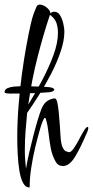

<svg xmlns="http://www.w3.org/2000/svg" viewBox="-23 -773 404 835"><path d="M104 42Q87 42 76.5 21Q66 0 61 -32.5Q56 -65 54 -102.5Q52 -140 52 -173Q52 -240 57.5 -311Q63 -382 72 -448.5Q81 -515 91 -570Q101 -625 109.5 -662.5Q118 -700 123 -712Q130 -729 134.5 -741Q139 -753 149 -753Q165 -753 180.5 -740Q196 -727 196 -716V-714Q202 -722 213 -722Q229 -722 238.5 -706Q248 -690 252.5 -669.5Q257 -649 257 -636Q257 -597 241 -549.5Q225 -502 200 -453.5Q175 -405 147 -360.5Q119 -316 95 -282Q91 -242 88 -201Q85 -160 85 -119Q85 -97 86.5 -77Q88 -57 90 -39Q95 -70 104 -109Q113 -148 123 -186.5Q133 -225 142.5 -256Q152 -287 158 -301Q168 -325 184.5 -335Q201 -345 216 -345Q222 -345 226 -328Q230 -311 232.5 -285Q235 -259 237 -231.5Q239 -204 240 -184Q242 -148 249 -133Q256 -118 264 -115Q272 -112 277 -111Q286 -111 297.5 -127.5Q309 -144 320.5 -166Q332 -188 342 -204.5Q352 -221 358 -221Q361 -221 361 -216Q361 -212 358 -203Q326 -127 302 -89Q278 -51 251 -51Q229 -51 219 -70Q204 -96 198 -127.5Q192 -159 188.5 -192Q185 -225 177 -254Q176 -260 172 -260Q169 -260 166.5 -254Q164 -248 160 -239Q157 -232 148.5 -202.5Q140 -173 130 -131.5Q120 -90 113 -44.5Q106 1 106 40Q106 42 104 42ZM100 -318Q130 -367 159.5 -422.5Q189 -478 209 -532Q229 -586 229 -630Q229 -653 223 -671.5Q217 -690 201 -703Q200 -705 198 -706Q196 -707 194 -708Q167 -628 141 -527.5Q115 -427 100 -318ZM19 -366Q17 -366 7 -367Q-3 -368 -3 -372Q-3 -384 9.5 -389.5Q22 -395 39 -396.5Q56 -398 68 -398Q82 -398 104 -397.5Q126 -397 147 -396.5Q168 -396 179 -395Q198 -394 205.5 -390.5Q213 -387 213 -384Q213 -375 192 -372Q170 -370 139.5 -368.5Q109 -367 77 -366.5Q45 -366 19 -366Z"/></svg>

Font: Comforter
Style: Regular
Weight: 400
Designer: Robert E. Leuschke
Foundry: Robert E. Leuschke
Version: Version 1.013; ttfautohint (v1.8.3)